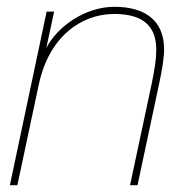

<svg xmlns="http://www.w3.org/2000/svg" viewBox="-20 -544 536 564"><path d="M139 -510H117L9 0H31L94 -296C124 -436 218 -503 316 -503C406 -503 439 -462 439 -398C439 -372 435 -344 426 -300L362 0H384L447 -296C456 -337 462 -374 462 -399C462 -484 406 -524 316 -524C231 -524 149 -467 116 -403Z"/></svg>

Font: Nacelle Thin
Style: Italic
Weight: 100
Italic angle: -12°
Designer: Sora Sagano
Foundry: Sora Sagano
Version: Version 1.000;FEAKit 1.0